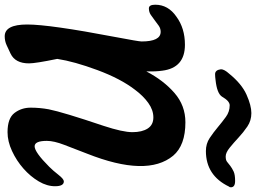

<svg xmlns="http://www.w3.org/2000/svg" viewBox="-156 -916 1087 815"><g transform="rotate(90 387.5 -508.5)"><path d="M295 -878Q277 -878 274 -903Q274 -917 293 -938Q336 -991 382 -1011.5Q428 -1032 460 -1032Q492 -1032 517 -1015Q542 -998 564 -977.5Q586 -957 607 -940Q628 -923 644 -923Q660 -923 667 -929Q674 -935 684 -942.5Q694 -950 707.5 -956.5Q721 -963 748 -963Q775 -963 775 -945Q775 -939 772 -937Q725 -839 621 -839Q590 -839 566 -855Q542 -871 520 -889.5Q498 -908 476 -924Q454 -940 427 -940Q409 -940 390 -907Q376 -886 320 -880Q306 -878 295 -878ZM578 -164Q578 -112 601 -112Q626 -112 688 -174Q704 -190 722 -213Q740 -236 750 -236Q770 -236 770.5 -200.5Q771 -165 750 -129.5Q729 -94 695.5 -64.5Q662 -35 621 -16Q580 3 541 3Q482 3 459.5 -26.5Q437 -56 437 -95Q437 -134 444 -172Q456 -232 514 -404Q541 -486 541 -527Q541 -568 525.5 -592Q510 -616 478.5 -616Q447 -616 417 -594.5Q387 -573 361 -538Q314 -477 277.5 -378.5Q241 -280 230 -208Q249 -116 249 -88Q249 -30 208 -10Q189 -1 171.5 7Q154 15 134 15Q84 15 84 -80.5Q84 -176 137 -454Q156 -554 156 -566Q156 -647 115 -647Q101 -647 89.5 -639Q78 -631 66.5 -622Q55 -613 43 -605Q31 -597 15.5 -597Q0 -597 0 -624Q0 -679 51 -714Q100 -750 170 -750Q268 -750 280 -654Q284 -626 283 -593V-586Q321 -659 374.5 -705.5Q428 -752 499 -752Q597 -752 641 -700Q733 -589 632 -334Q612 -282 595 -238Q578 -194 578 -164Z"/></g></svg>

Font: Leckerli One
Style: Regular
Weight: 400
Version: Version 1.001